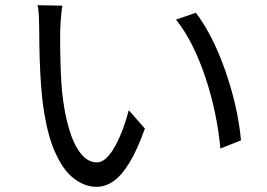

<svg xmlns="http://www.w3.org/2000/svg" viewBox="-20 -720 1040 749"><path d="M223.3 -697.8Q221.1 -685.9 219.3 -668.2Q217.5 -650.4 216.5 -632.2Q215.4 -614 214.8 -600.8Q214.2 -569.6 214.7 -530.2Q215.2 -490.8 216.8 -448.3Q218.4 -405.7 222 -364.4Q230.4 -281.1 249 -218.4Q267.5 -155.7 295.1 -121.1Q322.6 -86.5 358.3 -86.5Q377.2 -86.5 395.2 -103.7Q413.3 -121 429.4 -150.5Q445.6 -179.9 459.2 -216.3Q472.7 -252.7 482.4 -289.9L545.2 -218.5Q515.1 -134.2 484.5 -84.4Q453.8 -34.7 422.3 -12.9Q390.8 8.9 356.6 8.9Q309.8 8.9 266 -25.5Q222.2 -59.9 190 -137.5Q157.9 -215.1 143.9 -344.4Q139.5 -388.1 137 -438.8Q134.5 -489.5 133.7 -535.8Q132.9 -582.1 132.9 -610.7Q132.9 -628.2 131.8 -655.3Q130.7 -682.3 126.3 -699.8ZM744 -670.2Q770.6 -635.6 795.1 -590.4Q819.7 -545.2 840.3 -493.5Q861 -441.9 877.4 -387.1Q893.8 -332.4 904.6 -278Q915.4 -223.5 920.2 -172.6L839.7 -140.4Q833.5 -208.4 818.9 -278.7Q804.3 -348.9 782.1 -415.7Q760 -482.4 731 -541Q701.9 -599.7 666.5 -643.4Z"/></svg>

Font: Noto Sans KR Thin
Style: Regular
Weight: 100
Designer: Ryoko NISHIZUKA 西塚涼子 (kana, bopomofo & ideographs); Paul D. Hunt (Latin, Greek & Cyrillic); Sandoll Communications 산돌커뮤니
Foundry: Adobe
Version: Version 2.004-H2;hotconv 1.0.118;makeotfexe 2.5.65603